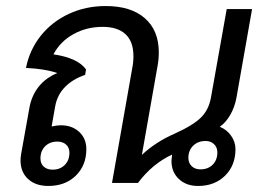

<svg xmlns="http://www.w3.org/2000/svg" viewBox="-20 -606 871 636"><path d="M708 -186Q731 -177 745.5 -156.5Q760 -136 760 -112Q760 -58 725.5 -24Q691 10 636 10Q597 10 572.5 -13Q548 -36 548 -73L550 -94Q484 -63 437 0H351L418 -380Q422 -399 422 -420Q422 -468 396 -492.5Q370 -517 320 -517Q267 -517 223.5 -493Q180 -469 157 -426Q238 -414 265 -376L262 -358Q221 -344 195.5 -318Q170 -292 163 -255L151 -187Q169 -191 181 -191Q219 -191 242.5 -169Q266 -147 266 -112Q266 -58 231 -24Q196 10 140 10Q98 10 73 -13Q48 -36 48 -75Q48 -82 50 -96L78 -252Q86 -292 109.5 -320.5Q133 -349 170 -364Q129 -378 66 -381Q78 -441 115 -487.5Q152 -534 208 -560Q264 -586 330 -586Q414 -586 460 -545.5Q506 -505 506 -433Q506 -409 502 -388L450 -93Q496 -136 558 -163Q620 -191 646 -217Q672 -243 679 -284L731 -576H815L763 -281Q757 -250 742.5 -225Q728 -200 708 -186ZM700 -101Q700 -118 689 -128.5Q678 -139 661 -139Q636 -139 620 -123.5Q604 -108 604 -83Q604 -66 615 -55.5Q626 -45 644 -45Q669 -45 684.5 -60.5Q700 -76 700 -101ZM170 -137Q145 -137 129.5 -121.5Q114 -106 114 -81Q114 -64 125 -54Q136 -44 154 -44Q179 -44 194.5 -59.5Q210 -75 210 -100Q210 -117 199 -127Q188 -137 170 -137Z"/></svg>

Font: Sarabun
Style: Italic
Weight: 400
Italic angle: -10°
Designer: Suppakit Chalermlarp | Katatrad Co.,Ltd.
Foundry: Cadson Demak Co.,Ltd.
Version: Version 1.000; ttfautohint (v1.6)